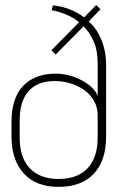

<svg xmlns="http://www.w3.org/2000/svg" viewBox="-20 -722 461 751"><path d="M309 -654Q284 -673 254 -685Q224 -697 187 -701L182 -682Q195 -680 213 -674.5Q231 -669 251 -659.5Q271 -650 289 -635L181 -525L198 -509L307 -619Q331 -595 346.5 -560Q362 -525 362 -474V-347Q354 -367 336.5 -382.5Q319 -398 295.5 -410Q272 -422 247 -428Q222 -434 199 -434Q116 -434 70.5 -386Q25 -338 25 -246V-188Q25 -97 72.5 -44Q120 9 209 9Q298 9 346.5 -42Q395 -93 395 -188V-471Q395 -502 387.5 -532.5Q380 -563 365 -590.5Q350 -618 327 -638L373 -686L356 -702ZM208 -22Q162 -22 128 -40Q94 -58 75.5 -94Q57 -130 57 -185V-253Q57 -301 72 -334.5Q87 -368 116.5 -386Q146 -404 188 -405Q219 -406 250 -397.5Q281 -389 307 -371.5Q333 -354 348 -327Q363 -300 362 -266V-185Q362 -132 344.5 -96Q327 -60 293 -41Q259 -22 208 -22Z"/></svg>

Font: Advent Pro ExtraLight
Style: Regular
Weight: 250
Version: Version 3.000